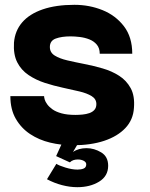

<svg xmlns="http://www.w3.org/2000/svg" viewBox="-20 -593 624 797"><path d="M282 10Q234 10 188 -1Q142 -12 105 -36.5Q68 -61 45.5 -100Q23 -139 23 -194H163Q163 -189 165.5 -180Q168 -171 176 -160Q184 -149 198 -139Q212 -129 235.5 -122.5Q259 -116 293 -116Q307 -116 322.5 -117.5Q338 -119 351 -123.5Q364 -128 372 -137Q380 -146 380 -161Q380 -182 360.5 -194Q341 -206 309.5 -213.5Q278 -221 240.5 -229Q203 -237 166 -249Q129 -261 98.5 -281.5Q68 -302 51.5 -334.5Q35 -367 38 -416Q42 -465 72 -500Q102 -535 157 -554Q212 -573 289 -573Q351 -573 405.5 -551Q460 -529 494.5 -484Q529 -439 529 -370H394Q394 -393 382 -407.5Q370 -422 351 -429.5Q332 -437 311 -439.5Q290 -442 273 -442Q236 -442 211.5 -433Q187 -424 187 -398Q187 -375 207 -362.5Q227 -350 259 -342.5Q291 -335 329.5 -327.5Q368 -320 406 -309Q444 -298 474.5 -278.5Q505 -259 522.5 -227Q540 -195 536 -145Q533 -96 500.5 -61.5Q468 -27 412.5 -8.5Q357 10 282 10ZM175 151 214 87Q224 94 251.5 102.5Q279 111 302 111Q317 111 327.5 106.5Q338 102 338 89Q338 80 327.5 74.5Q317 69 303 69Q294 69 285.5 71.5Q277 74 270 81L213 55L259 -46L319 -23L283 38Q294 30 308.5 26Q323 22 339 22Q371 22 400 39.5Q429 57 429 95Q429 138 391.5 161Q354 184 301 184Q270 184 237.5 175.5Q205 167 175 151Z"/></svg>

Font: Darker Grotesque Light Black
Style: Regular
Weight: 900
Version: Version 1.000;gftools[0.9.28]